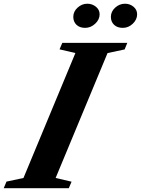

<svg xmlns="http://www.w3.org/2000/svg" viewBox="-84 -986 739 1006"><path d="M-64.5 0 -50 -34.5 39 -53.5 311 -708 228 -727.5 242.5 -761.5H583L569 -727L479.5 -708L207.5 -53.5L291 -34L276.5 0ZM362 -840Q333.5 -840 316.8 -856Q300 -872 300 -897.5Q300 -925.5 322.5 -946Q345 -966.5 373.5 -966.5Q399 -966.5 418.5 -950.8Q438 -935 438 -911Q438 -883.5 414.8 -861.8Q391.5 -840 362 -840ZM559.5 -840Q530.5 -840 513.8 -856Q497 -872 497 -897.5Q497 -925.5 519.5 -946Q542 -966.5 571 -966.5Q596.5 -966.5 615.5 -950.8Q634.5 -935 634.5 -911Q634.5 -883.5 611.8 -861.8Q589 -840 559.5 -840Z"/></svg>

Font: Libre Caslon Text
Style: Italic
Weight: 400
Italic angle: -22.583°
Designer: Pablo Impallari, Rodrigo Fuenzalida, Katja Schimmel
Foundry: Pablo Impallari, Rodrigo Fuenzalida
Version: Version 2.000